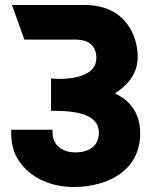

<svg xmlns="http://www.w3.org/2000/svg" viewBox="-20 -741 614 771"><path d="M25 -208C25 -171 32 -138 47 -110C88 -36 171 10 279 10C316 10 351 4 383 -5C471 -31 543 -94 543 -205C543 -285 504 -337 441 -366C487 -395 533 -440 533 -513C533 -592 488 -721 319 -721H28L78 -582H282C337 -582 367 -557 367 -507C367 -435 268 -424 218 -424C206 -424 199 -425 199 -425L185 -426V-296H198C323 -296 377 -266 377 -208C377 -157 340 -129 282 -129C230 -129 191 -159 191 -208V-220H25Z"/></svg>

Font: Asimov Pro
Style: Ult
Weight: 900
Designer: Google
Version: Version 2.000980; 2014